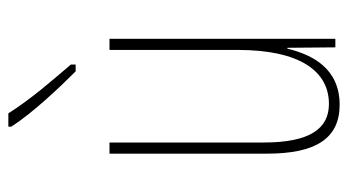

<svg xmlns="http://www.w3.org/2000/svg" viewBox="-202 -600 813 448"><g transform="rotate(-90 204.0 -376.5)"><path d="M163 -763H132V-756C165 -705 223 -644 261 -606H277V-617C238 -663 198 -708 163 -763ZM337 -527H311V-228C311 -82 261 -15 185 -15C127 -15 95 -60 95 -167V-527H69V-159C69 -45 105 10 183 10C268 10 300 -54 314 -112H316L317 0H337Z"/></g></svg>

Font: Noto Sans Khmer UI ExtraCondensed Thin
Style: Regular
Weight: 100
Width: 2
Designer: Danh Hong and the Monotype Design Team
Foundry: Monotype Imaging Inc.
Version: Version 2.002